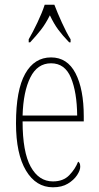

<svg xmlns="http://www.w3.org/2000/svg" viewBox="-20 -786 419 816"><path d="M205 10Q133 10 90.5 -61Q48 -132 48 -262Q48 -403 87 -472.5Q126 -542 197 -542Q266 -542 301 -474.5Q336 -407 336 -291V-270H76Q76 -140 110.5 -77.5Q145 -15 205 -15Q249 -15 274.5 -41.5Q300 -68 312 -99Q316 -97 318.5 -92Q321 -87 321 -77Q321 -62 307.5 -41.5Q294 -21 268.5 -5.5Q243 10 205 10ZM308 -295Q307 -394 281.5 -455.5Q256 -517 197 -517Q139 -517 109 -457Q79 -397 76 -295ZM102 -619Q119 -648 139 -690Q159 -732 170 -766H211Q224 -732 243 -690Q262 -648 280 -619V-606H274Q246 -635 227.5 -660Q209 -685 192 -721Q174 -685 154.5 -660Q135 -635 108 -606H102Z"/></svg>

Font: Noto Serif Ethiopic ExtraCondensed Thin
Style: Regular
Weight: 100
Width: 2
Designer: Monotype Design Team
Foundry: Monotype Imaging Inc.
Version: Version 2.102; ttfautohint (v1.8.4.7-5d5b)